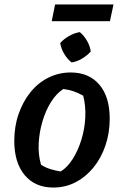

<svg xmlns="http://www.w3.org/2000/svg" viewBox="-20 -830 538 861"><path d="M219 11Q137 11 90.5 -45Q44 -101 44 -198Q44 -263 63.5 -319Q83 -375 117 -417Q151 -459 197.5 -482Q244 -505 297 -505Q379 -505 425.5 -450.5Q472 -396 472 -298Q472 -233 452.5 -176.5Q433 -120 398.5 -78Q364 -36 318.5 -12.5Q273 11 219 11ZM252 -61Q282 -79 306 -117Q330 -155 345 -203.5Q360 -252 362.5 -304Q365 -356 353 -401Q332 -413 310 -420.5Q288 -428 264 -431Q233 -411 209 -373Q185 -335 170.5 -286Q156 -237 153.5 -186.5Q151 -136 164 -91Q183 -79 205 -72Q227 -65 252 -61ZM212 -735 227 -810H489L473 -735ZM338 -686Q357 -670 370.5 -646.5Q384 -623 387 -599Q371 -581 347.5 -567Q324 -553 301 -550Q281 -566 267.5 -589Q254 -612 250 -637Q266 -655 289.5 -668.5Q313 -682 338 -686Z"/></svg>

Font: Piazzolla Thin
Style: Bold Italic
Weight: 700
Italic angle: -11.3°
Version: Version 2.005